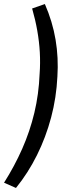

<svg xmlns="http://www.w3.org/2000/svg" viewBox="-50 -738 396 950"><path d="M29 192 -30 166Q22 84 60 -2Q98 -88 120 -180Q142 -272 146 -372Q150 -426 147 -479Q144 -532 134.5 -586Q125 -640 109 -696L172 -718Q210 -631 225 -541.5Q240 -452 234 -359Q229 -255 203 -157Q177 -59 133 29.5Q89 118 29 192Z"/></svg>

Font: Nunito Sans 10pt
Style: Italic
Weight: 400
Italic angle: -9°
Designer: Vernon Adams
Foundry: Vernon Adams
Version: Version 3.101;gftools[0.9.27]